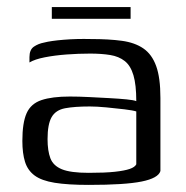

<svg xmlns="http://www.w3.org/2000/svg" viewBox="-20 -514 523 541"><path d="M230 7Q171 7 134 1Q97 -5 77.5 -19.5Q58 -34 50.5 -58Q43 -82 43 -117Q43 -168 55 -195Q67 -222 97 -232Q127 -242 177 -242Q202 -242 231.5 -240.5Q261 -239 288.5 -237.5Q316 -236 336.5 -234Q357 -232 364 -229Q364 -275 356 -302Q348 -329 331.5 -342Q315 -355 290.5 -359Q266 -363 234 -363Q201 -363 167.5 -360.5Q134 -358 106 -352.5Q78 -347 63 -338V-353Q63 -374 75.5 -382.5Q88 -391 104 -394Q123 -399 159.5 -402Q196 -405 236 -404Q287 -404 323.5 -399Q360 -394 384 -377.5Q408 -361 420 -328Q432 -295 432 -238V-32Q426 -12 379 -2.5Q332 7 230 7ZM230 -27Q276 -27 303.5 -30Q331 -33 345.5 -38Q360 -43 364 -51V-200Q355 -203 330.5 -206Q306 -209 279 -211.5Q252 -214 233 -214Q190 -214 163.5 -209Q137 -204 125.5 -184Q114 -164 114 -122Q114 -89 122 -68Q130 -47 154.5 -37Q179 -27 230 -27ZM126 -461V-494H348V-461Z"/></svg>

Font: Genos
Style: Regular
Weight: 400
Designer: Robert E. Leuschke
Foundry: Robert E. Leuschke
Version: Version 1.010